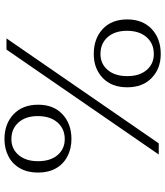

<svg xmlns="http://www.w3.org/2000/svg" viewBox="40 -771 740 860"><g transform="rotate(-90 410.0 -341.0)"><path d="M148 0 618 -682H668L198 0ZM217 -391Q174 -391 139.5 -409Q105 -427 86 -460.5Q67 -494 67 -541Q67 -587 86 -621Q105 -655 139.5 -673Q174 -691 217 -691Q285 -691 328 -650.5Q371 -610 371 -540Q371 -471 328 -431Q285 -391 217 -391ZM217 -421Q263 -421 291.5 -453.5Q320 -486 320 -542Q320 -596 291.5 -628Q263 -660 217 -660Q173 -660 145.5 -627.5Q118 -595 118 -541Q118 -485 145.5 -453Q173 -421 217 -421ZM598 9Q533 9 491 -31.5Q449 -72 449 -141Q449 -211 491 -251Q533 -291 598 -291Q667 -291 710 -251Q753 -211 753 -141Q753 -72 710 -31.5Q667 9 598 9ZM598 -22Q645 -22 673.5 -54.5Q702 -87 702 -142Q702 -197 673.5 -229Q645 -261 598 -261Q554 -261 526.5 -228.5Q499 -196 499 -141Q499 -86 526.5 -54Q554 -22 598 -22Z"/></g></svg>

Font: Montagu Slab 144pt Light
Style: Regular
Weight: 300
Designer: Florian Karsten
Foundry: Florian Karsten
Version: Version 1.000